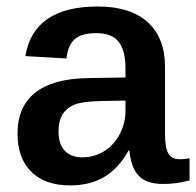

<svg xmlns="http://www.w3.org/2000/svg" viewBox="-20 -558 601 588"><path d="M195.3 9.8Q117.7 9.8 75.7 -32Q33.7 -73.7 33.7 -148.9Q33.7 -231 87.4 -273.9Q141.1 -316.9 248.5 -318.8L364.3 -320.8V-348.6Q364.3 -404.3 343 -430.4Q321.8 -456.5 274.9 -456.5Q230 -456.5 209 -438.2Q188 -419.9 183.6 -378.9L57.6 -386.2Q83 -538.1 279.3 -538.1Q379.4 -538.1 432.4 -490Q485.4 -441.9 485.4 -352.5V-148.4Q485.4 -106 495.4 -88.1Q505.4 -70.3 530.8 -70.3Q545.4 -70.3 560.5 -73.2V-5.4Q538.1 0 520.3 2.7Q502.4 5.4 479 5.4Q428.2 5.4 404.5 -20Q380.9 -45.4 376.5 -96.7H373.5Q343.3 -42 299.3 -16.1Q255.4 9.8 195.3 9.8ZM364.3 -250 285.2 -248.5Q232.4 -247.1 208.5 -237.8Q184.6 -228 171.9 -208Q159.2 -188 159.2 -155.3Q159.2 -116.2 178.5 -96.2Q197.8 -76.2 231.4 -76.2Q269 -76.2 299.3 -95.2Q329.6 -114.3 346.9 -147.7Q364.3 -181.2 364.3 -217.8Z"/></svg>

Font: Arimo SemiBold
Style: Regular
Weight: 600
Designer: Steve Matteson
Foundry: Monotype Imaging Inc.
Version: Version 1.33